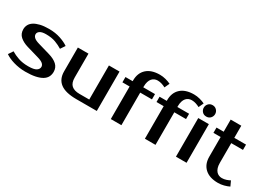

<svg xmlns="http://www.w3.org/2000/svg" viewBox="-11 -1448 3023 2195"><g transform="rotate(30 1500.0 -350.0)"><path d="M190 -410Q190 -387 210.5 -368Q231 -349 280 -335L435 -290Q507 -269 546 -233Q585 -197 585 -140Q585 -104 570 -74.5Q555 -45 521 -24Q487 -3 433 8.5Q379 20 300 20Q259 20 219.5 14Q180 8 144.5 -2.5Q109 -13 80 -26.5Q51 -40 30 -55L70 -115Q112 -89 168.5 -69.5Q225 -50 300 -50Q375 -50 405 -70Q435 -90 435 -120Q435 -143 414 -161.5Q393 -180 340 -195L185 -240Q121 -259 80.5 -294.5Q40 -330 40 -390Q40 -422 54.5 -449.5Q69 -477 100 -497Q131 -517 179 -528.5Q227 -540 295 -540Q378 -540 445.5 -517.5Q513 -495 555 -465L515 -405Q474 -431 422 -450.5Q370 -470 295 -470Q242 -470 216 -453Q190 -436 190 -410Z M685 -520H825V-205Q825 -133 861 -101.5Q897 -70 965 -70H1095V-520H1235V0H965Q822 0 753.5 -51.5Q685 -103 685 -205Z M1420 -510Q1420 -608 1481 -664Q1542 -720 1655 -720Q1693 -720 1731.5 -710Q1770 -700 1800 -685L1770 -620Q1751 -631 1723 -640.5Q1695 -650 1665 -650Q1644 -650 1625 -642Q1606 -634 1591.5 -617.5Q1577 -601 1568.5 -574Q1560 -547 1560 -510V-500H1715V-430H1560V0H1420V-430H1325V-500H1420Z M1870 -510Q1870 -608 1931 -664Q1992 -720 2105 -720Q2143 -720 2181.5 -710Q2220 -700 2250 -685L2220 -620Q2201 -631 2173 -640.5Q2145 -650 2115 -650Q2094 -650 2075 -642Q2056 -634 2041.5 -617.5Q2027 -601 2018.5 -574Q2010 -547 2010 -510V-500H2165V-430H2010V0H1870V-430H1775V-500H1870Z M2420 0H2280V-510H2420ZM2425 -645Q2425 -615 2404.5 -592.5Q2384 -570 2350 -570Q2316 -570 2295.5 -592.5Q2275 -615 2275 -645Q2275 -675 2295.5 -697.5Q2316 -720 2350 -720Q2383 -720 2404 -697.5Q2425 -675 2425 -645Z M2610 -450H2515V-520H2610V-680H2750V-520H2905V-450H2750V-190Q2750 -152 2758.5 -125.5Q2767 -99 2781.5 -82.5Q2796 -66 2815 -58Q2834 -50 2855 -50Q2885 -50 2913 -59.5Q2941 -69 2960 -80L2990 -15Q2960 0 2921.5 10Q2883 20 2845 20Q2732 20 2671 -36Q2610 -92 2610 -190Z"/></g></svg>

Font: Prosto One
Style: Regular
Weight: 400
Designer: Pavel Emelyanov and Jovanny lemonad
Foundry: Pavel Emelyanov and Jovanny Lemonad
Version: Version 1.001